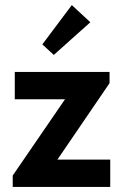

<svg xmlns="http://www.w3.org/2000/svg" viewBox="-20 -742 486 762"><path d="M30.5 0H417.5V-108.5H207.8L414.8 -412V-456.5H38.7V-348H238L30.5 -45.3ZM265 -721.8 148 -565.8 193.5 -524 338.5 -653.7Z"/></svg>

Font: Tilda Sans VF
Style: Regular
Weight: 400
Designer: ParaType Ltd
Foundry: ParaType Ltd
Version: Version 1.010